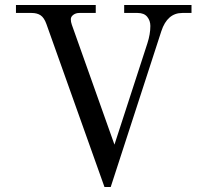

<svg xmlns="http://www.w3.org/2000/svg" viewBox="-20 -732 812 770"><path d="M399 18 166 -636Q157 -661 143 -670.5Q129 -680 107 -680H44V-712H364V-680H298Q284 -680 274 -672.5Q264 -665 264 -655Q264 -644 268 -633L439 -152L571 -558Q583 -595 583 -628Q583 -649 570.5 -664.5Q558 -680 532 -680H478V-712H748V-680H711Q651 -680 627 -607L424 18Z"/></svg>

Font: Old Standard TT
Style: Regular
Weight: 400
Designer: Alexey Kryukov <alexios@thessalonica.org.ru>
Version: Version 2.2